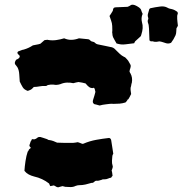

<svg xmlns="http://www.w3.org/2000/svg" viewBox="-20 -766 792 817"><path d="M587 -707Q583 -698 582.5 -689Q582 -680 584 -672Q588 -659 587 -646Q586 -633 582 -621Q581 -619 580.5 -616Q580 -613 578 -611Q572 -606 566.5 -600.5Q561 -595 555 -590Q554 -589 553 -586.5Q552 -584 551 -582Q527 -579 515 -577.5Q503 -576 495 -577Q487 -578 476 -581Q472 -587 468.5 -594Q465 -601 461 -608Q458 -616 458 -624Q457 -627 457.5 -630.5Q458 -634 458 -637Q458 -659 456 -667.5Q454 -676 446 -698Q450 -703 453 -708.5Q456 -714 460 -720Q461 -722 461 -725.5Q461 -729 465 -733Q469 -735 474 -735Q487 -736 499.5 -736Q512 -736 523 -737Q531 -740 536.5 -744Q542 -748 554 -744Q557 -743 562.5 -740Q568 -737 572 -734Q579 -729 581 -722Q583 -715 587 -707ZM737 -657Q736 -654 734.5 -651.5Q733 -649 731 -646Q730 -639 730 -631.5Q730 -624 727 -616Q719 -598 708 -584Q698 -579 687 -582Q680 -584 673 -586.5Q666 -589 658 -590Q655 -589 652 -589Q649 -589 646 -588Q639 -587 630 -590Q628 -591 624.5 -590Q621 -589 618 -593Q618 -592 617 -593Q616 -594 616 -595Q615 -608 615 -620Q615 -632 614 -645Q613 -650 613 -655Q613 -660 611 -665Q606 -677 611 -685V-689Q607 -700 610 -708.5Q613 -717 615 -726Q615 -728 617 -729Q619 -730 620 -731Q630 -733 640 -735Q650 -737 660 -738Q679 -741 693 -733Q698 -730 703 -729Q708 -728 712 -727Q724 -724 735 -715Q738 -710 736 -706Q734 -702 734 -697Q734 -691 734 -685.5Q734 -680 735 -674Q735 -670 736 -665Q737 -660 737 -657ZM541 -414Q539 -409 538.5 -404Q538 -399 536 -394Q535 -387 536 -380.5Q537 -374 538 -366Q535 -360 531.5 -353Q528 -346 523 -340Q520 -346 520 -342L522 -340Q521 -338 519 -335.5Q517 -333 514 -330Q501 -326 489 -325Q477 -324 463 -324Q455 -325 446.5 -324Q438 -323 430 -322Q423 -321 416.5 -320Q410 -319 404 -317Q397 -319 391.5 -320.5Q386 -322 381 -323Q374 -328 375 -335Q375 -337 375.5 -339Q376 -341 377 -344Q380 -352 382 -360Q384 -368 386 -375Q385 -378 384.5 -381Q384 -384 383 -388Q380 -394 377 -392Q374 -390 367 -392Q363 -393 359.5 -395.5Q356 -398 353 -401L344 -411Q337 -413 329.5 -414.5Q322 -416 314 -417Q309 -416 303.5 -415Q298 -414 292 -412Q279 -415 265 -414.5Q251 -414 237 -408Q222 -403 207 -406Q196 -407 183 -404Q179 -400 174 -400Q161 -401 148.5 -398.5Q136 -396 124 -396Q120 -392 116.5 -388.5Q113 -385 108 -383Q107 -382 104 -381.5Q101 -381 99 -379Q83 -384 76.5 -395Q70 -406 64 -419Q63 -429 62 -448.5Q61 -468 54 -480Q53 -482 49.5 -486Q46 -490 44 -493Q42 -498 44 -503Q46 -508 49 -512Q51 -513 53.5 -514Q56 -515 57 -516Q64 -520 64 -527Q63 -531 58.5 -534Q54 -537 54 -543Q55 -544 55.5 -545Q56 -546 57 -547Q64 -549 69 -551.5Q74 -554 81 -555Q102 -561 120 -573Q128 -575 135.5 -576Q143 -577 152 -580L169 -595Q170 -595 172 -595.5Q174 -596 175 -596Q177 -596 180 -596.5Q183 -597 185 -596Q202 -593 219.5 -595.5Q237 -598 253 -603Q269 -596 284.5 -596.5Q300 -597 316 -603Q323 -602 331 -601.5Q339 -601 346 -600Q351 -600 356 -599Q361 -598 365 -593Q369 -589 375 -588.5Q381 -588 385 -583Q389 -579 395 -577.5Q401 -576 407 -575Q418 -573 429 -570.5Q440 -568 450 -566Q463 -565 473 -553Q481 -545 489.5 -537Q498 -529 508 -524Q512 -523 514.5 -520Q517 -517 521 -513Q526 -508 529 -501.5Q532 -495 536 -489Q537 -482 534.5 -475.5Q532 -469 531 -462Q532 -461 532.5 -458.5Q533 -456 535 -454Q540 -445 541.5 -435Q543 -425 541 -414ZM462 -112Q458 -106 458 -101Q457 -94 456.5 -82Q456 -70 459 -62Q461 -57 459 -51.5Q457 -46 455 -40Q457 -35 457.5 -29.5Q458 -24 459 -18Q455 -14 453 -10Q446 -9 439.5 -6Q433 -3 425 -3Q422 -3 419 -3Q416 -3 413 -1Q408 0 402.5 2Q397 4 391 3Q385 3 380.5 8Q376 13 370 12Q357 16 344 19Q331 22 317 22Q310 22 302 25Q292 30 280.5 30Q269 30 258 29Q255 28 252 27.5Q249 27 246 26Q241 27 236.5 28.5Q232 30 228 31Q222 31 217.5 27.5Q213 24 208 23Q206 24 202 24.5Q198 25 194 26Q193 24 191.5 21.5Q190 19 189 15Q161 -7 125 -15Q113 -18 102.5 -23.5Q92 -29 84 -39Q85 -57 88.5 -80.5Q92 -104 98 -121Q101 -123 102 -127Q103 -131 107 -133Q109 -135 111 -136.5Q113 -138 109 -139Q108 -140 108 -141Q108 -142 106 -143Q106 -144 105.5 -145.5Q105 -147 105 -148Q107 -152 108 -156Q109 -160 110 -163Q112 -166 113.5 -168.5Q115 -171 116 -174L126 -173Q134 -175 138.5 -179.5Q143 -184 152 -183Q157 -182 163.5 -179.5Q170 -177 177 -175Q181 -174 183.5 -172Q186 -170 190 -170Q198 -169 206.5 -166Q215 -163 223 -159Q240 -158 256.5 -158Q273 -158 290 -158Q295 -158 299.5 -159Q304 -160 311 -161Q315 -160 320 -158Q325 -156 330 -154Q335 -154 336 -155Q362 -166 389.5 -171Q417 -176 444 -179Q451 -178 453 -170Q455 -156 457.5 -141.5Q460 -127 462 -112Z"/></svg>

Font: Daruma Drop One
Style: Regular
Weight: 400
Designer: Maniackers Design
Version: Version 1.000